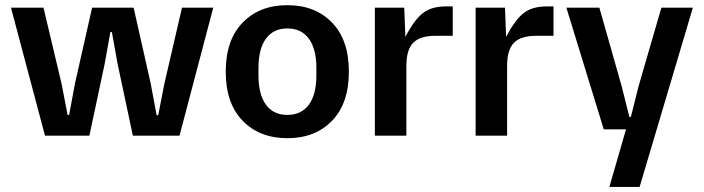

<svg xmlns="http://www.w3.org/2000/svg" viewBox="-20 -530 2750 750"><path d="M502 -500 568.8 -203.1 591.8 -80.1H598.1L622.1 -203.1L690.9 -500H813L681.2 0H499L439 -282.2L417 -404.8H411.1L389.2 -282.2L329.1 0H155.8L22.9 -500H149.9L220.2 -204.1L244.1 -81.1H250L272.9 -204.1L339.8 -500Z M1276.9 -58.1Q1210.9 9.8 1102.5 9.8Q994.1 9.8 928 -58.1Q861.8 -126 861.8 -250Q861.8 -374 928 -441.9Q994.1 -509.8 1102.5 -509.8Q1210.9 -509.8 1276.9 -441.9Q1342.8 -374 1342.8 -250Q1342.8 -126 1276.9 -58.1ZM989.7 -234.9Q989.7 -161.1 1018.8 -121.1Q1047.9 -81.1 1102.5 -81.1Q1157.2 -81.1 1186.5 -121.1Q1215.8 -161.1 1215.8 -234.9V-265.1Q1215.8 -338.9 1186.5 -378.9Q1157.2 -418.9 1102.5 -418.9Q1047.9 -418.9 1018.8 -378.9Q989.7 -338.9 989.7 -265.1Z M1444.3 0V-500H1559.1L1563.5 -386.2Q1598.6 -453.1 1632.1 -479Q1665.5 -504.9 1721.2 -504.9H1748.5V-390.1H1680.2Q1620.6 -390.1 1594 -362.8Q1567.4 -335.4 1567.4 -272.9V0Z M1837.9 0V-500H1952.6L1957 -386.2Q1992.2 -453.1 2025.6 -479Q2059.1 -504.9 2114.7 -504.9H2142.1V-390.1H2073.7Q2014.2 -390.1 1987.5 -362.8Q1960.9 -335.4 1960.9 -272.9V0Z M2360.4 200.2 2425.3 -24.9H2338.4L2192.4 -500H2321.3L2408.2 -193.8L2438.5 -73.2H2444.3L2474.6 -193.8L2563.5 -500H2686.5L2478.5 200.2Z"/></svg>

Font: TASA Orbiter Text SemiBold
Style: Regular
Weight: 600
Designer: Weizhong Zhang
Version: Version 1.000;Glyphs 3.1.2 (3151)